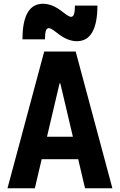

<svg xmlns="http://www.w3.org/2000/svg" viewBox="-20 -1005 640 1025"><path d="M20 0 216 -730H384L580 0H434L302 -560H298L166 0ZM140 -155V-275H460V-155ZM390 -785Q367 -785 341 -795Q315 -805 281 -832Q267 -843 256.5 -849Q246 -855 241 -855Q230 -855 225 -841Q220 -827 220 -795H100Q100 -890 127.5 -937.5Q155 -985 210 -985Q233 -985 259 -975Q285 -965 319 -938Q333 -927 343.5 -921Q354 -915 359 -915Q370 -915 375 -929Q380 -943 380 -975H500Q500 -881 472.5 -833Q445 -785 390 -785Z"/></svg>

Font: M PLUS Code Latin Expanded
Style: Bold
Weight: 700
Width: 7
Designer: Coji Morishita
Foundry: UNDERFOREST DESIGN
Version: Version 1.002; ttfautohint (v1.8.3)